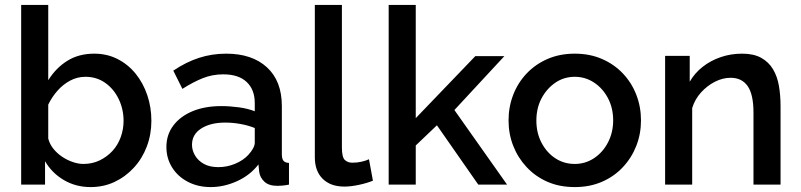

<svg xmlns="http://www.w3.org/2000/svg" viewBox="-20 -750 3253 780"><path d="M348 10Q288 10 239.5 -18.5Q191 -47 163 -95V0H66V-730H176V-424Q207 -474 253.5 -503Q300 -532 363 -532Q415 -532 458 -510Q501 -488 531.5 -450Q562 -412 578.5 -363Q595 -314 595 -259Q595 -204 576.5 -155Q558 -106 524 -69Q490 -32 445.5 -11Q401 10 348 10ZM319 -84Q355 -84 385 -98.5Q415 -113 437 -137Q459 -161 470.5 -193Q482 -225 482 -259Q482 -306 462.5 -347Q443 -388 408 -413Q373 -438 327 -438Q294 -438 265 -422.5Q236 -407 213.5 -381.5Q191 -356 176 -325V-187Q182 -164 197 -145.5Q212 -127 232 -113.5Q252 -100 275 -92Q298 -84 319 -84Z M656 -153Q656 -203 684.5 -240.5Q713 -278 763 -298.5Q813 -319 879 -319Q914 -319 950.5 -314Q987 -309 1015 -298V-331Q1015 -386 982 -417Q949 -448 887 -448Q843 -448 804 -432.5Q765 -417 721 -389L684 -463Q736 -498 788.5 -515Q841 -532 899 -532Q1004 -532 1064.5 -476.5Q1125 -421 1125 -319V-124Q1125 -105 1131.5 -97Q1138 -89 1154 -88V0Q1139 3 1127 4Q1115 5 1107 5Q1072 5 1054 -12Q1036 -29 1033 -52L1030 -82Q996 -38 943 -14Q890 10 836 10Q784 10 743 -11.5Q702 -33 679 -70Q656 -107 656 -153ZM989 -121Q1001 -134 1008 -147Q1015 -160 1015 -170V-230Q987 -241 956 -246.5Q925 -252 895 -252Q835 -252 797.5 -228Q760 -204 760 -162Q760 -139 772.5 -118Q785 -97 808.5 -84Q832 -71 867 -71Q903 -71 936 -85Q969 -99 989 -121Z M1259 -730H1369V-151Q1369 -111 1381 -100Q1393 -89 1411 -89Q1431 -89 1448.5 -93Q1466 -97 1479 -103L1495 -16Q1471 -6 1438 1Q1405 8 1379 8Q1323 8 1291 -23.5Q1259 -55 1259 -111Z M1923 0 1755 -241 1669 -159V0H1559V-730H1669V-270L1911 -522H2029L1826 -303L2040 0Z M2315 10Q2253 10 2204 -11.5Q2155 -33 2119.5 -71Q2084 -109 2065 -157.5Q2046 -206 2046 -261Q2046 -316 2065 -365Q2084 -414 2119.5 -451.5Q2155 -489 2204.5 -510.5Q2254 -532 2315 -532Q2376 -532 2425.5 -510.5Q2475 -489 2510.5 -451.5Q2546 -414 2565 -365Q2584 -316 2584 -261Q2584 -206 2565 -157.5Q2546 -109 2510.5 -71Q2475 -33 2425.5 -11.5Q2376 10 2315 10ZM2159 -260Q2159 -210 2180 -170Q2201 -130 2236 -107Q2271 -84 2315 -84Q2358 -84 2393.5 -107.5Q2429 -131 2450 -171.5Q2471 -212 2471 -261Q2471 -311 2450 -351Q2429 -391 2393.5 -414.5Q2358 -438 2315 -438Q2271 -438 2236 -414Q2201 -390 2180 -350.5Q2159 -311 2159 -260Z M3151 0H3041V-293Q3041 -366 3017.5 -400Q2994 -434 2948 -434Q2916 -434 2884.5 -418Q2853 -402 2828 -374.5Q2803 -347 2792 -311V0H2682V-523H2782V-418Q2802 -453 2834.5 -478.5Q2867 -504 2908 -518Q2949 -532 2995 -532Q3042 -532 3072.5 -515Q3103 -498 3120.5 -468.5Q3138 -439 3144.5 -400.5Q3151 -362 3151 -319Z"/></svg>

Font: Raleway Thin SemiBold
Style: Regular
Weight: 600
Version: Version 4.026